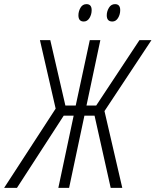

<svg xmlns="http://www.w3.org/2000/svg" viewBox="-78 -908 752 928"><path d="M-58 0 191 -383 115 -714H165L238 -398H288L356 -714H407L340 -398H387L596 -714H654L427 -371L513 0H457L379 -349H330L256 0H204L278 -349H230L4 0ZM465 -804Q438 -804 438 -834Q438 -853 448.5 -870.5Q459 -888 478 -888Q503 -888 503 -859Q503 -838 492.5 -821Q482 -804 465 -804ZM327 -804Q301 -804 301 -834Q301 -853 311 -870.5Q321 -888 340 -888Q365 -888 365 -859Q365 -838 354.5 -821Q344 -804 327 -804Z"/></svg>

Font: Noto Sans ExtraCondensed Light
Style: Italic
Weight: 300
Width: 2
Italic angle: -12°
Designer: Monotype Design Team
Foundry: Monotype Imaging Inc.
Version: Version 2.013; ttfautohint (v1.8.4.7-5d5b)